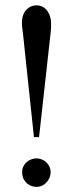

<svg xmlns="http://www.w3.org/2000/svg" viewBox="-20 -698 278 732"><path d="M172.9 -41.5Q172.9 -29.8 168.5 -19.8Q164.1 -9.8 156.7 -2Q149.4 5.9 139.6 10.3Q129.9 14.6 119.1 14.6Q110.8 14.6 101.1 11.5Q91.3 8.3 83.3 1.5Q75.2 -5.4 69.8 -16.1Q64.5 -26.9 64.5 -41.5Q64.5 -54.7 69.6 -64.5Q74.7 -74.2 82.5 -80.8Q90.3 -87.4 100.1 -90.8Q109.9 -94.2 119.1 -94.2Q128.4 -94.2 138.2 -90.6Q147.9 -86.9 155.5 -80.1Q163.1 -73.2 168 -63.5Q172.9 -53.7 172.9 -41.5ZM174.8 -604.5Q174.8 -598.6 174.6 -590.1Q174.3 -581.5 172.9 -571.8L128.9 -175.3H109.4L67.4 -571.8Q64.9 -588.9 64.2 -596.2Q63.5 -603.5 63.5 -608.9Q63.5 -642.1 79.8 -659.9Q96.2 -677.7 120.1 -677.7Q129.4 -677.7 138.9 -673.8Q148.4 -669.9 156.5 -661.1Q164.6 -652.3 169.7 -638.4Q174.8 -624.5 174.8 -604.5Z"/></svg>

Font: Doulos SIL Phon
Style: Regular
Weight: 400
Designer: Walt Agee, Victor Gaultney, Peter Martin, Debbi Hosken, Becca Hirsbrunner
Foundry: SIL International
Version: Version 5.000